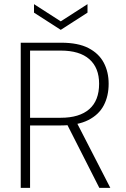

<svg xmlns="http://www.w3.org/2000/svg" viewBox="-20 -906 606 926"><path d="M80 0V-700H275Q357 -700 407 -674Q457 -648 480.5 -603.5Q504 -559 504 -502Q504 -443 480.5 -398Q457 -353 406 -327Q355 -301 273 -301H125V0ZM459 0 297 -319H348L512 0ZM125 -338H273Q363 -338 410.5 -379.5Q458 -421 458 -502Q458 -579 411 -620.5Q364 -662 273 -662H125ZM273 -762 144 -845V-886L273 -803L402 -886V-845Z"/></svg>

Font: DM Sans 11pt ExtraLight
Style: Regular
Weight: 250
Version: Version 4.004;gftools[0.9.30]